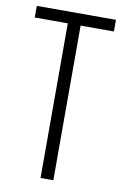

<svg xmlns="http://www.w3.org/2000/svg" viewBox="-82 -763 524 812"><g transform="rotate(10 179.5 -357.0)"><path d="M206 0H151V-664H9V-714H349V-664H206Z"/></g></svg>

Font: Noto Sans ExtraCondensed Light
Style: Regular
Weight: 300
Width: 2
Designer: Monotype Design Team
Foundry: Monotype Imaging Inc.
Version: Version 2.013; ttfautohint (v1.8.4.7-5d5b)